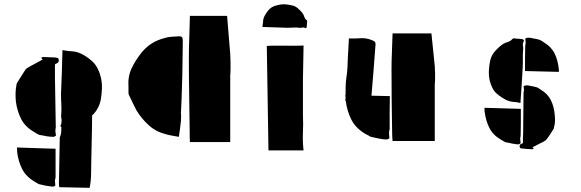

<svg xmlns="http://www.w3.org/2000/svg" viewBox="-20 -648 2780 919"><path d="M271 -4Q272 -8 272.5 -12Q273 -16 273 -20Q273 -25 273.5 -30Q274 -35 274 -39Q267 -43 271 -50Q274 -55 274 -60Q274 -64 274.5 -67Q275 -70 275 -74Q274 -80 273 -86Q272 -92 273 -98Q275 -124 273.5 -149Q272 -174 272 -199Q274 -250 276 -301.5Q278 -353 279 -408Q290 -407 299.5 -405Q309 -403 318 -403Q347 -402 370.5 -390Q394 -378 414 -361Q432 -347 443.5 -327Q455 -307 461 -284Q469 -255 468 -226Q467 -197 462 -168Q458 -149 449 -132Q440 -115 427 -101Q426 -100 424.5 -99Q423 -98 421 -96Q421 -77 420.5 -57.5Q420 -38 420 -18Q419 15 418.5 48.5Q418 82 417 116Q416 150 416 183Q416 216 409 251L264 248Q262 240 262 234Q263 178 264 123.5Q265 69 266 14Q266 9 268 4.5Q270 0 271 -4ZM102 -315Q106 -320 112 -323.5Q118 -327 123 -330Q138 -338 153 -346Q168 -354 184 -363Q184 -364 177 -372Q181 -373 184 -374.5Q187 -376 190 -375Q204 -375 217 -374Q230 -373 243 -373Q249 -372 254.5 -371Q260 -370 261 -362Q264 -348 248 -343Q248 -343 243 -340V-277Q244 -217 245 -157.5Q246 -98 247 -38Q247 -35 246 -31.5Q245 -28 245 -24Q245 -16 248 1Q247 1 244 3.5Q241 6 237 7Q220 7 202 4Q194 2 185.5 0.5Q177 -1 169 -2Q163 -4 160 -6Q156 -8 152.5 -10.5Q149 -13 144 -16Q101 -40 81.5 -78Q62 -116 56 -162Q54 -182 54.5 -202.5Q55 -223 59 -242Q59 -246 61 -250Q72 -267 81.5 -283Q91 -299 102 -315ZM145 221Q104 197 85.5 160Q67 123 62 79Q62 74 62 68.5Q62 63 61 58L246 64V202Q245 205 244.5 208Q244 211 243 215Q243 220 243.5 225.5Q244 231 245 239Q244 240 241.5 242.5Q239 245 235 245Q226 245 217.5 243.5Q209 242 200 241Q192 239 184.5 237.5Q177 236 169 234Q164 233 160 230Q156 228 152.5 225.5Q149 223 145 221Z M1067 -572Q1071 -526 1074.5 -480Q1078 -434 1082 -390Q1084 -350 1083.5 -319.5Q1083 -289 1082 -289V32H889Q888 20 888 8Q888 -4 888 -14Q887 -103 885.5 -192.5Q884 -282 884 -371Q884 -420 886 -470Q888 -520 889 -572ZM596 -196Q595 -200 595 -203Q595 -206 595 -209V-231Q591 -281 610 -321Q629 -361 659 -398Q701 -449 768 -466Q784 -471 800.5 -472Q817 -473 833 -474Q848 -475 851.5 -470Q855 -465 855 -451Q854 -397 853.5 -343Q853 -289 851 -234Q850 -202 849 -170Q848 -138 846 -106Q845 -105 847 -98L846 -68Q844 -49 841.5 -31Q839 -13 836 7Q820 4 805 1.5Q790 -1 776 -5Q727 -17 693 -47.5Q659 -78 633 -120Q623 -139 614 -158Q605 -177 596 -196Z M1441 -514Q1434 -518 1427 -516Q1420 -514 1413 -515Q1399 -517 1384.5 -516Q1370 -515 1355 -515Q1326 -516 1296.5 -517Q1267 -518 1236 -519Q1237 -525 1237.5 -530.5Q1238 -536 1239 -541Q1239 -558 1246 -571Q1253 -584 1262 -596Q1278 -617 1307 -623Q1324 -628 1340 -627.5Q1356 -627 1373 -623Q1384 -622 1394 -616.5Q1404 -611 1411 -603Q1419 -596 1426.5 -587Q1434 -578 1437 -566Q1440 -557 1446 -553Q1451 -550 1450 -544Q1449 -538 1449 -532Q1449 -526 1448 -520Q1448 -517 1446 -514.5Q1444 -512 1441 -514ZM1433 -430 1430 -268V-99Q1432 -56 1430 -13Q1428 30 1433 72H1265L1257 -428Q1263 -429 1284.5 -429.5Q1306 -430 1334.5 -429.5Q1363 -429 1390 -429Q1417 -429 1433 -430Z M2045 -488Q2049 -449 2053 -409.5Q2057 -370 2061 -332Q2063 -298 2062.5 -272Q2062 -246 2061 -246V27H1859Q1858 16 1857.5 6.5Q1857 -3 1857 -12Q1854 -165 1854 -317Q1854 -358 1856 -401Q1858 -444 1859 -488ZM1777 -430Q1773 -371 1768 -311Q1763 -251 1758 -190L1846 -188Q1845 -148 1845 -108.5Q1845 -69 1845 -29Q1844 -25 1843 -21.5Q1842 -18 1842 -14Q1842 -8 1842.5 -2.5Q1843 3 1844 13Q1843 14 1840 16.5Q1837 19 1833 19Q1823 20 1813 18.5Q1803 17 1793 15Q1783 13 1774 11Q1765 9 1756 7Q1752 6 1746 2Q1742 0 1738 -2.5Q1734 -5 1729 -7Q1683 -34 1662 -75Q1641 -116 1635 -165H1633Q1633 -170 1633.5 -175Q1634 -180 1634 -184Q1633 -186 1633 -189Q1633 -192 1633 -194H1634Q1634 -215 1634.5 -236Q1635 -257 1638 -277Q1642 -301 1643 -325Q1644 -349 1645 -373Q1646 -394 1647.5 -416.5Q1649 -439 1650 -464Q1678 -463 1705 -465Q1732 -467 1757 -457Q1769 -453 1774 -448Q1779 -443 1777 -430Z M2582 -446Q2618 -425 2634 -393Q2650 -361 2654 -322Q2655 -318 2655 -313.5Q2655 -309 2655 -304L2493 -308Q2493 -339 2493 -369Q2493 -399 2494 -430Q2494 -433 2496 -441Q2496 -446 2495.5 -451Q2495 -456 2494 -463Q2495 -463 2497.5 -465Q2500 -467 2503 -467Q2511 -468 2518.5 -467Q2526 -466 2533 -464Q2541 -463 2547.5 -461.5Q2554 -460 2561 -458Q2567 -456 2569 -454Q2576 -451 2582 -446ZM2478 -461Q2483 -460 2486 -457.5Q2489 -455 2487 -450Q2481 -440 2483 -430Q2485 -420 2484 -410Q2482 -390 2482.5 -369Q2483 -348 2482 -327Q2480 -285 2477 -242.5Q2474 -200 2471 -155Q2462 -157 2454.5 -158.5Q2447 -160 2439 -160Q2416 -162 2397 -172.5Q2378 -183 2361 -197Q2346 -209 2337.5 -226Q2329 -243 2324 -262Q2319 -286 2320 -309.5Q2321 -333 2326 -357Q2333 -389 2357 -411Q2368 -423 2381.5 -433Q2395 -443 2411 -447Q2416 -449 2421 -451.5Q2426 -454 2430 -459Q2436 -466 2444 -464Q2452 -463 2461 -462.5Q2470 -462 2478 -461ZM2568 -219Q2602 -199 2617 -168Q2632 -137 2635 -100Q2637 -84 2636.5 -68Q2636 -52 2631 -36Q2631 -31 2629 -30Q2621 -17 2613 -4.5Q2605 8 2595 20Q2592 24 2587.5 26.5Q2583 29 2578 32Q2566 38 2554 44Q2542 50 2529 57Q2530 58 2531 59.5Q2532 61 2535 64Q2531 65 2528.5 66Q2526 67 2523 66Q2513 66 2503 65Q2493 64 2482 63Q2477 63 2473 62Q2469 61 2467 54Q2466 43 2478 39Q2479 39 2480 38.5Q2481 38 2483 37Q2483 25 2483 12.5Q2483 0 2484 -12Q2485 -60 2485 -108Q2485 -156 2486 -203Q2486 -208 2488 -214Q2488 -219 2487.5 -223.5Q2487 -228 2486 -235Q2487 -235 2489.5 -237Q2492 -239 2495 -239Q2502 -240 2509 -239Q2516 -238 2523 -236Q2530 -235 2536 -233.5Q2542 -232 2549 -230Q2551 -230 2553 -229Q2555 -228 2556 -227ZM2470 14Q2470 19 2470.5 24Q2471 29 2472 37Q2471 38 2468.5 40Q2466 42 2462 43Q2454 43 2446 41.5Q2438 40 2430 39Q2422 37 2415 35.5Q2408 34 2400 33Q2398 32 2396 31Q2394 30 2392 29Q2388 27 2384.5 24.5Q2381 22 2377 20Q2339 -2 2322 -36.5Q2305 -71 2300 -112Q2299 -117 2299 -122Q2299 -127 2299 -132L2473 -127Q2473 -95 2473 -62.5Q2473 -30 2472 2Q2472 5 2471 8Q2470 11 2470 14Z"/></svg>

Font: Palette Mosaic
Style: Regular
Weight: 400
Designer: Shibuyafont
Version: Version 1.001